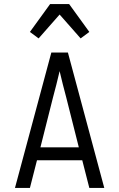

<svg xmlns="http://www.w3.org/2000/svg" viewBox="-20 -930 590 950"><path d="M54 0 234 -670H316L496 0H422L387 -137H163L128 0ZM370 -201 308 -447Q299 -479 291 -512Q283 -545 275 -578Q267 -545 259 -512Q251 -479 242 -447L180 -201ZM379 -740 275 -858 171 -740 128 -772 228 -910H322L422 -772Z"/></svg>

Font: Lode Term
Style: Regular
Weight: 400
Monospace: yes
Designer: Belleve Invis
Foundry: Belleve Invis
Version: Version 29.2.0